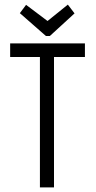

<svg xmlns="http://www.w3.org/2000/svg" viewBox="-20 -812 415 832"><path d="M274 -792 186 -721 93 -791 66 -755 179 -656H196L303 -754ZM153 0H214V-565H348V-624H24V-565H153Z"/></svg>

Font: Inconsolata Condensed Thin
Style: Regular
Weight: 100
Width: 3
Monospace: yes
Designer: Raph Levien, Cyreal, Brenton Simpson
Foundry: Raph Levien, Cyreal, Google
Version: Version 3.100